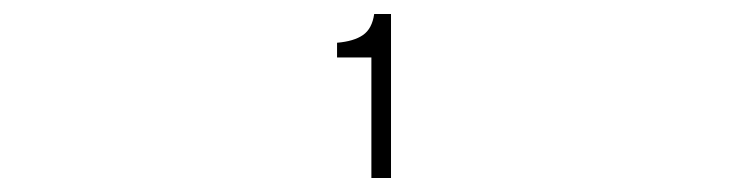

<svg xmlns="http://www.w3.org/2000/svg" viewBox="-20 -750 1040 274"><path d="M538 -496H510V-668H461V-689Q485 -691 498 -700Q511 -709 514 -730H538Z"/></svg>

Font: NanumGothicCoding
Style: Regular
Weight: 400
Monospace: yes
Designer: Kwon Bruce; Nicolas Noh; Sung-woo Choi; Go-un Cha; Soo-hyun Park;
Foundry: NHN Corporation
Version: Version 2.000;PS 1;hotconv 1.0.49;makeotf.lib2.0.14853